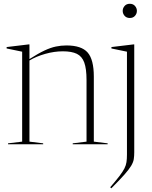

<svg xmlns="http://www.w3.org/2000/svg" viewBox="-20 -762 803 1014"><path d="M364 -5 437 -14V-339.5Q437 -399 425 -431.8Q413 -464.5 385.8 -477.8Q358.5 -491 312 -491Q266.5 -491 218.8 -477.5Q171 -464 135.5 -442.5V-14L208 -5V0H22.5V-5L97 -14V-489L15 -506V-513.5L131.5 -527.5H135.5V-450Q181.5 -479.5 214.5 -495Q247.5 -510.5 275 -516.2Q302.5 -522 331 -522Q410 -522 442.8 -484.8Q475.5 -447.5 475.5 -357.5V-14L548.5 -5V0H364ZM665.5 -667Q648 -667 638 -678.5Q628 -690 628 -704.5Q628 -719 638 -730.5Q648 -742 665.5 -742Q683 -742 693 -730.5Q703 -719 703 -704.5Q703 -690 693 -678.5Q683 -667 665.5 -667ZM650.5 -489 568.5 -506V-513.5L685 -527.5H689V42.5Q689 62.5 686.5 78.5Q684 94.5 672.8 113.5Q661.5 132.5 637 160.2Q612.5 188 568 232.5L562 227Q593 191 610.8 167.8Q628.5 144.5 637 127.8Q645.5 111 648 94.2Q650.5 77.5 650.5 54.5Z"/></svg>

Font: Newsreader 72pt ExtraLight
Style: Regular
Weight: 275
Designer: Hugues Gentile
Foundry: Production Type
Version: Version 1.003; ttfautohint (v1.8.3)